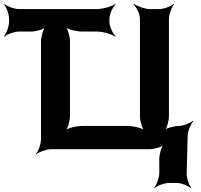

<svg xmlns="http://www.w3.org/2000/svg" viewBox="-31 -757 1020 974"><path d="M177 -547V-50C177 -26 163 11 151 24L153 26C166 14 203 0 227 0H727C751 0 791 -11 803 -24L801 -26C788 -14 777 26 777 50V121C777 145 763 182 751 195L753 197C766 185 803 171 827 171H866C888 171 924 185 936 197L939 194C927 182 915 145 916 123L921 -70C922 -93 937 -129 949 -141L947 -144C934 -132 898 -118 875 -118C852 -118 812 -107 800 -95L803 -92C815 -104 826 -144 826 -167V-661C826 -685 840 -722 852 -735L850 -737C837 -725 800 -711 776 -711H729C705 -711 665 -725 649 -737L646 -735C661 -722 679 -685 679 -661V-168C679 -144 690 -104 703 -92L705 -94C693 -107 646 -118 616 -118H386C356 -118 310 -107 298 -94L300 -92C313 -104 324 -144 324 -168V-547C324 -571 313 -611 300 -623L298 -621C310 -608 356 -597 386 -597H461C491 -597 538 -583 554 -571L556 -573C541 -586 524 -623 524 -647V-661C524 -685 541 -722 556 -735L554 -737C538 -725 491 -711 461 -711H65C41 -711 4 -725 -9 -737L-11 -735C1 -722 15 -685 15 -661V-647C15 -623 1 -586 -11 -573L-9 -571C4 -583 41 -597 65 -597H127C151 -597 191 -608 203 -621L201 -623C188 -611 177 -571 177 -547Z"/></svg>

Font: Asimov
Style: EdgeWide
Weight: 500
Designer: Google
Version: Version 2.000980: 2014